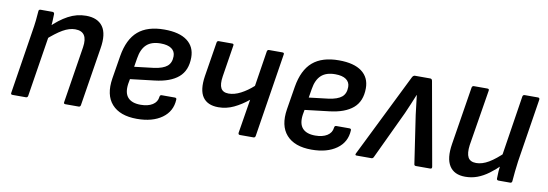

<svg xmlns="http://www.w3.org/2000/svg" viewBox="-45 -773 3018 1058"><g transform="rotate(10 1463.5 -244.5)"><path d="M341 0Q330 0 332 -10L382 -326Q396 -416 323 -416Q290 -416 253.5 -395Q217 -374 167 -329L174 -401Q222 -449 269.5 -474.5Q317 -500 369 -500Q434 -500 463 -459.5Q492 -419 478 -336L426 -10Q424 0 415 0ZM45 0Q34 0 36 -10L92 -366Q97 -395 100.5 -426.5Q104 -458 105 -478Q105 -489 116 -489H182Q192 -489 193 -479Q193 -464 191.5 -437Q190 -410 187 -390V-364L131 -10Q129 0 120 0Z M742 11Q647 11 601.5 -40Q556 -91 571 -185L592 -314Q608 -410 660.5 -455Q713 -500 807 -500Q891 -500 935 -467Q979 -434 979 -374Q979 -301 934 -262.5Q889 -224 802 -214L667 -198L662 -170Q655 -119 677.5 -94Q700 -69 749 -69Q790 -69 815.5 -85Q841 -101 844 -130Q845 -141 855 -141H928Q939 -141 938 -131Q935 -65 882 -27Q829 11 742 11ZM678 -269 787 -282Q837 -289 859.5 -308Q882 -327 882 -364Q882 -391 861 -406Q840 -421 800 -421Q749 -421 721.5 -395.5Q694 -370 686 -318Z M1317 0Q1308 0 1308 -10L1339 -201Q1300 -169 1259 -149.5Q1218 -130 1173 -130Q1112 -130 1085.5 -168.5Q1059 -207 1071 -286L1102 -479Q1104 -489 1112 -489H1188Q1198 -489 1196 -479L1168 -302Q1161 -257 1172.5 -235.5Q1184 -214 1216 -214Q1248 -214 1283.5 -232.5Q1319 -251 1352 -281L1383 -479Q1385 -489 1394 -489H1469Q1480 -489 1478 -479L1404 -10Q1402 0 1393 0Z M1719 11Q1624 11 1578.5 -40Q1533 -91 1548 -185L1569 -314Q1585 -410 1637.5 -455Q1690 -500 1784 -500Q1868 -500 1912 -467Q1956 -434 1956 -374Q1956 -301 1911 -262.5Q1866 -224 1779 -214L1644 -198L1639 -170Q1632 -119 1654.5 -94Q1677 -69 1726 -69Q1767 -69 1792.5 -85Q1818 -101 1821 -130Q1822 -141 1832 -141H1905Q1916 -141 1915 -131Q1912 -65 1859 -27Q1806 11 1719 11ZM1655 -269 1764 -282Q1814 -289 1836.5 -308Q1859 -327 1859 -364Q1859 -391 1838 -406Q1817 -421 1777 -421Q1726 -421 1698.5 -395.5Q1671 -370 1663 -318Z M1970 0Q1959 0 1965 -12L2195 -477Q2201 -489 2211 -489H2296Q2306 -489 2308 -477L2391 -12Q2393 0 2382 0H2302Q2293 0 2292 -8L2252 -277Q2249 -304 2245.5 -331Q2242 -358 2239 -386H2238Q2227 -358 2215.5 -331.5Q2204 -305 2192 -277L2065 -8Q2061 0 2053 0Z M2579 11Q2517 11 2490.5 -31Q2464 -73 2477 -154L2529 -479Q2531 -489 2541 -489H2615Q2627 -489 2625 -479L2574 -165Q2568 -119 2580 -96.5Q2592 -74 2626 -74Q2659 -74 2695.5 -95.5Q2732 -117 2779 -163L2771 -89Q2741 -59 2710 -36Q2679 -13 2647 -1Q2615 11 2579 11ZM2765 0Q2754 0 2754 -10Q2754 -29 2755.5 -50.5Q2757 -72 2760 -93L2759 -132L2813 -479Q2815 -489 2825 -489H2899Q2909 -489 2908 -478L2852 -123Q2848 -94 2845 -65Q2842 -36 2840 -10Q2839 0 2829 0Z"/></g></svg>

Font: Sofia Sans Semi Condensed SemiBold
Style: Italic
Weight: 600
Italic angle: -9°
Version: Version 4.100